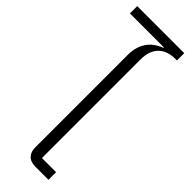

<svg xmlns="http://www.w3.org/2000/svg" viewBox="-291 -877 892 892"><g transform="rotate(45 154.5 -431.0)"><path d="M188 0Q156 0 140 -17Q124 -34 124 -63V-669Q124 -700 131.5 -723.5Q139 -747 152 -764Q165 -781 182 -792.5Q199 -804 218 -811V-814H-5V-862H304V-814H294Q240 -814 210.5 -784Q181 -754 181 -698V-50H274V0Z"/></g></svg>

Font: IBM Plex Thai Light
Style: Regular
Weight: 300
Designer: Mike Abbink, Paul van der Laan, Pieter van Rosmalen, Ben Mitchell, Mark Frömberg
Foundry: Bold Monday
Version: Version 1.0